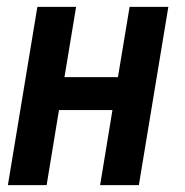

<svg xmlns="http://www.w3.org/2000/svg" viewBox="-20 -540 540 560"><path d="M3 0 89 -520H202L168 -315H324L358 -520H471L385 0H272L308 -219H152L116 0Z"/></svg>

Font: Iosevka Oblique
Style: Bold
Weight: 700
Italic angle: -9°
Monospace: yes
Designer: Belleve Invis
Foundry: Belleve Invis
Version: Version 32.5.0; ttfautohint (v1.8.4)